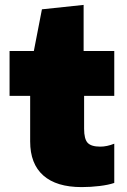

<svg xmlns="http://www.w3.org/2000/svg" viewBox="-20 -748 519 783"><path d="M313 15Q210 15 156.5 -32.5Q103 -80 103 -171V-357H19V-540H118L151 -710L321 -728V-540H446V-357H323V-223Q323 -181 337.5 -165.5Q352 -150 389 -150Q416 -150 446 -162V-2Q423 6 386.5 10.5Q350 15 313 15Z"/></svg>

Font: Encode Sans Normal
Style: Black
Weight: 900
Designer: Pablo Impallari, Andres Torresi
Foundry: Pablo Impallari, Andres Torresi
Version: Version 1.000; ttfautohint (v1.00) -l 8 -r 50 -G 200 -x 14 -